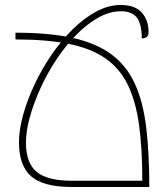

<svg xmlns="http://www.w3.org/2000/svg" viewBox="-20 -749 670 769"><path d="M578 0H269Q154 0 105 -42.5Q56 -85 56 -179Q56 -229 72.5 -288.5Q89 -348 118 -410Q147 -472 186 -529Q225 -586 270.5 -631Q316 -676 365 -702.5Q414 -729 463 -729Q521 -729 548 -698.5Q575 -668 575 -621Q575 -606 567 -600.5Q559 -595 548 -595Q547 -657 526.5 -680.5Q506 -704 465 -704Q419 -704 373 -678Q327 -652 284.5 -608.5Q242 -565 205.5 -510Q169 -455 142 -395.5Q115 -336 99.5 -280Q84 -224 84 -178Q84 -96 127 -60.5Q170 -25 269 -25H550Q550 -153 537 -248Q524 -343 492 -409Q460 -475 402.5 -515Q345 -555 256.5 -573Q168 -591 42 -591V-618Q178 -618 272 -597Q366 -576 426.5 -531Q487 -486 520 -414Q553 -342 565.5 -239.5Q578 -137 578 0Z"/></svg>

Font: Noto Serif Armenian Thin
Style: Regular
Weight: 250
Version: Version 2.007